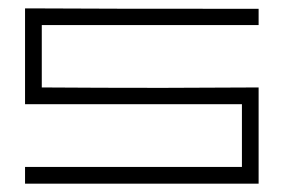

<svg xmlns="http://www.w3.org/2000/svg" viewBox="-20 -440 681 460"><path d="M599.6 -379.9Q469.7 -379.9 80.1 -379.9Q80.1 -342.8 80.1 -230.5Q218.8 -229.5 369.1 -229.5Q519.5 -230.5 599.6 -230.5Q599.6 -153.3 599.6 0Q460 0 320.3 0Q179.7 0 40 0Q40 -13.7 40 -40Q169.9 -40 299.8 -40Q429.7 -40 559.6 -40Q559.6 -89.8 559.6 -190.4Q480.5 -190.4 325.2 -190.4Q169.9 -190.4 40 -190.4Q40 -266.6 40 -419.9Q44.9 -419.9 60.5 -419.9Q195.3 -418.9 599.6 -418.9Q599.6 -407.2 599.6 -398.4Q599.6 -389.6 599.6 -379.9Z"/></svg>

Font: Cataluna 
Style: Lite
Weight: 400
Version: Version 1.0